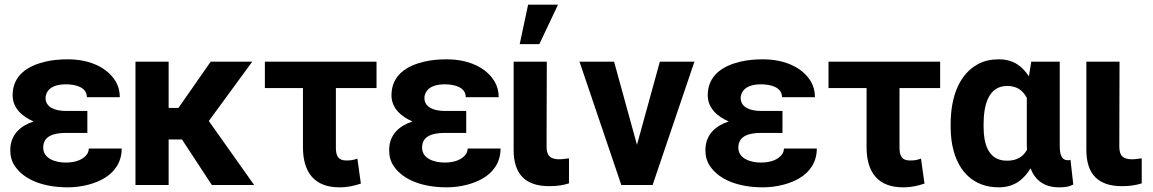

<svg xmlns="http://www.w3.org/2000/svg" viewBox="-20 -792 4935 822"><path d="M24 -149C24 -124 30 -101 43 -82C83 -21 168 10 270 10C331 10 389 -6 428 -30C468 -54 501 -95 501 -156H360C360 -148 358 -141 354 -134C338 -109 304 -96 262 -96C215 -96 165 -114 165 -160C165 -210 210 -223 263 -223H354V-317H263C216 -317 175 -332 175 -373C175 -380 177 -387 180 -394C192 -420 223 -431 262 -431C305 -431 352 -418 352 -376H493C493 -401 487 -424 475 -444C439 -503 365 -538 270 -538C235 -538 203 -535 174 -528C101 -511 34 -471 34 -384C34 -327 79 -291 124 -272C69 -254 24 -217 24 -149Z M560 0H702V-195H759L887 0H1068L874 -274L1060 -528H882L744 -330H702V-528H560Z M1114 -415H1277V-162C1277 -52 1328 10 1433 10C1471 10 1497 3 1525 -6L1510 -113C1493 -107 1484 -105 1462 -105C1428 -105 1418 -125 1418 -160V-415H1592V-528H1114Z M1646 -149C1646 -124 1652 -101 1665 -82C1705 -21 1790 10 1892 10C1953 10 2011 -6 2050 -30C2090 -54 2123 -95 2123 -156H1982C1982 -148 1980 -141 1976 -134C1960 -109 1926 -96 1884 -96C1837 -96 1787 -114 1787 -160C1787 -210 1832 -223 1885 -223H1976V-317H1885C1838 -317 1797 -332 1797 -373C1797 -380 1799 -387 1802 -394C1814 -420 1845 -431 1884 -431C1927 -431 1974 -418 1974 -376H2115C2115 -401 2109 -424 2097 -444C2061 -503 1987 -538 1892 -538C1857 -538 1825 -535 1796 -528C1723 -511 1656 -471 1656 -384C1656 -327 1701 -291 1746 -272C1691 -254 1646 -217 1646 -149Z M2179 -150C2179 -47 2229 5 2331 5C2365 5 2391 1 2416 -7V-114L2398 -112C2391 -111 2384 -110 2375 -110C2336 -110 2320 -125 2320 -165L2321 -528H2179ZM2205 -603H2289L2369 -772H2241Z M2461 -528 2640 0H2774L2953 -528H2805L2707 -172L2609 -528Z M3000 -149C3000 -124 3006 -101 3019 -82C3059 -21 3144 10 3246 10C3307 10 3365 -6 3404 -30C3444 -54 3477 -95 3477 -156H3336C3336 -148 3334 -141 3330 -134C3314 -109 3280 -96 3238 -96C3191 -96 3141 -114 3141 -160C3141 -210 3186 -223 3239 -223H3330V-317H3239C3192 -317 3151 -332 3151 -373C3151 -380 3153 -387 3156 -394C3168 -420 3199 -431 3238 -431C3281 -431 3328 -418 3328 -376H3469C3469 -401 3463 -424 3451 -444C3415 -503 3341 -538 3246 -538C3211 -538 3179 -535 3150 -528C3077 -511 3010 -471 3010 -384C3010 -327 3055 -291 3100 -272C3045 -254 3000 -217 3000 -149Z M3527 -415H3690V-162C3690 -52 3741 10 3846 10C3884 10 3910 3 3938 -6L3923 -113C3906 -107 3897 -105 3875 -105C3841 -105 3831 -125 3831 -160V-415H4005V-528H3527Z M4050 -250C4050 -212 4054 -177 4063 -145C4087 -58 4148 10 4256 10C4325 10 4364 -26 4392 -71C4411 -22 4449 10 4514 10C4540 10 4556 8 4575 -2L4563 -108C4560 -106 4557 -106 4552 -106C4521 -106 4517 -138 4517 -171V-528H4395L4385 -465C4358 -506 4321 -538 4257 -538C4223 -538 4194 -532 4168 -518C4089 -476 4050 -382 4050 -260ZM4191 -250V-260C4191 -341 4211 -424 4292 -424C4336 -424 4360 -403 4376 -373V-171C4376 -164 4377 -158 4377 -151C4361 -122 4335 -104 4291 -104C4213 -104 4191 -172 4191 -250Z M4631 -150C4631 -47 4681 5 4783 5C4817 5 4843 1 4868 -7V-114L4850 -112C4843 -111 4836 -110 4827 -110C4788 -110 4772 -125 4772 -165L4773 -528H4631Z"/></svg>

Font: Asimov Pro
Style: Bd
Weight: 700
Designer: Google
Version: Version 2.000980; 2014